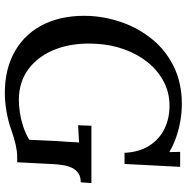

<svg xmlns="http://www.w3.org/2000/svg" viewBox="-9 -747 772 794"><g transform="rotate(90 377.0 -350.0)"><path d="M364 16Q262 16 188 -28Q114 -72 77.5 -151.5Q41 -231 46 -337Q50 -407 74.5 -474Q99 -541 144.5 -596Q190 -651 257 -683.5Q324 -716 411 -716Q443 -716 479 -710Q515 -704 549 -692Q583 -680 609 -664L608 -709H670L658 -479H612Q609 -539 583 -580.5Q557 -622 514 -643.5Q471 -665 417 -665Q364 -665 318.5 -641.5Q273 -618 239 -576.5Q205 -535 184.5 -479Q164 -423 161 -359Q156 -267 183 -195.5Q210 -124 264 -83Q318 -42 393 -42Q418 -42 447 -46.5Q476 -51 504.5 -60.5Q533 -70 558 -85L563 -194Q565 -220 566.5 -245Q568 -270 569 -291Q553 -290 533 -289Q513 -288 498 -287L500 -342H737L734 -298Q710 -298 695.5 -287.5Q681 -277 673.5 -260.5Q666 -244 663 -225Q660 -206 659 -190L651 -35H626Q607 -35 579.5 -29Q552 -23 518 -11Q486 1 444.5 8.5Q403 16 364 16Z"/></g></svg>

Font: Lora Medium
Style: Italic
Weight: 500
Italic angle: -3°
Designer: Olga Karpushina, Alexei Vanyashin (Cyrillic)
Foundry: Cyreal
Version: Version 3.004